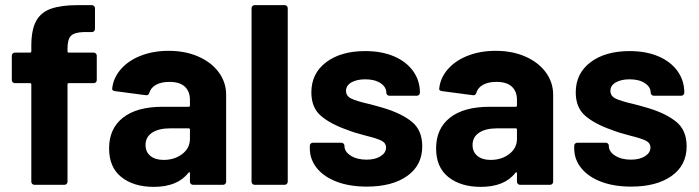

<svg xmlns="http://www.w3.org/2000/svg" viewBox="-20 -720 2724 748"><path d="M345 -515Q350 -515 353.5 -511.5Q357 -508 357 -503V-408Q357 -403 353.5 -399.5Q350 -396 345 -396H248Q243 -396 243 -391V-12Q243 -7 239.5 -3.5Q236 0 231 0H114Q109 0 105.5 -3.5Q102 -7 102 -12V-391Q102 -396 97 -396H38Q33 -396 29.5 -399.5Q26 -403 26 -408V-503Q26 -508 29.5 -511.5Q33 -515 38 -515H97Q102 -515 102 -520V-542Q102 -604 121 -638.5Q140 -673 180 -686.5Q220 -700 282 -700Q291 -700 300 -700H338Q343 -700 346.5 -696.5Q350 -693 350 -688V-607Q350 -602 346.5 -598.5Q343 -595 338 -595H305Q270 -594 256.5 -580.5Q243 -567 243 -531V-520Q243 -515 248 -515Z M637 -522Q702 -522 753 -499.5Q804 -477 832.5 -438Q861 -399 861 -351V-12Q861 -7 857.5 -3.5Q854 0 849 0H732Q727 0 723.5 -3.5Q720 -7 720 -12V-45Q720 -48 719 -48.5Q718 -49 717 -49Q716 -49 714 -47Q672 8 579 8Q501 8 453 -30Q405 -68 405 -142Q405 -219 459 -261.5Q513 -304 613 -304H715Q720 -304 720 -309V-331Q720 -364 700 -382.5Q680 -401 640 -401Q609 -401 588.5 -390Q568 -379 562 -359Q559 -349 551 -349Q550 -349 549 -349L428 -365Q417 -367 417 -373Q417 -373 417 -374Q421 -416 450.5 -450Q480 -484 528.5 -503Q577 -522 637 -522ZM617 -97Q660 -97 690 -120Q720 -143 720 -179V-215Q720 -220 715 -220H643Q598 -220 572.5 -203Q547 -186 547 -155Q547 -128 566 -112.5Q585 -97 617 -97Z M972 0Q967 0 963.5 -3.5Q960 -7 960 -12V-688Q960 -693 963.5 -696.5Q967 -700 972 -700H1089Q1094 -700 1097.5 -696.5Q1101 -693 1101 -688V-12Q1101 -7 1097.5 -3.5Q1094 0 1089 0Z M1409 7Q1342 7 1292 -12Q1242 -31 1214.5 -65Q1187 -99 1187 -142V-152Q1187 -157 1190.5 -160.5Q1194 -164 1199 -164H1310Q1315 -164 1318.5 -160.5Q1322 -157 1322 -152V-151Q1322 -129 1346.5 -113.5Q1371 -98 1408 -98Q1442 -98 1463 -111.5Q1484 -125 1484 -145Q1484 -163 1466 -172Q1448 -181 1407 -191Q1360 -203 1333 -214Q1269 -236 1231 -268Q1193 -300 1193 -360Q1193 -434 1250.5 -477.5Q1308 -521 1403 -521Q1467 -521 1515 -500.5Q1563 -480 1589.5 -443Q1616 -406 1616 -359Q1616 -354 1612.5 -350.5Q1609 -347 1604 -347H1497Q1492 -347 1488.5 -350.5Q1485 -354 1485 -359Q1485 -381 1462.5 -396Q1440 -411 1403 -411Q1370 -411 1349 -399Q1328 -387 1328 -366Q1328 -346 1348.5 -336Q1369 -326 1417 -315Q1428 -312 1442 -308.5Q1456 -305 1472 -300Q1543 -279 1584 -246Q1625 -213 1625 -150Q1625 -76 1566.5 -34.5Q1508 7 1409 7Z M1911 -522Q1976 -522 2027 -499.5Q2078 -477 2106.5 -438Q2135 -399 2135 -351V-12Q2135 -7 2131.5 -3.5Q2128 0 2123 0H2006Q2001 0 1997.5 -3.5Q1994 -7 1994 -12V-45Q1994 -48 1993 -48.5Q1992 -49 1991 -49Q1990 -49 1988 -47Q1946 8 1853 8Q1775 8 1727 -30Q1679 -68 1679 -142Q1679 -219 1733 -261.5Q1787 -304 1887 -304H1989Q1994 -304 1994 -309V-331Q1994 -364 1974 -382.5Q1954 -401 1914 -401Q1883 -401 1862.5 -390Q1842 -379 1836 -359Q1833 -349 1825 -349Q1824 -349 1823 -349L1702 -365Q1691 -367 1691 -373Q1691 -373 1691 -374Q1695 -416 1724.5 -450Q1754 -484 1802.5 -503Q1851 -522 1911 -522ZM1891 -97Q1934 -97 1964 -120Q1994 -143 1994 -179V-215Q1994 -220 1989 -220H1917Q1872 -220 1846.5 -203Q1821 -186 1821 -155Q1821 -128 1840 -112.5Q1859 -97 1891 -97Z M2439 7Q2372 7 2322 -12Q2272 -31 2244.5 -65Q2217 -99 2217 -142V-152Q2217 -157 2220.5 -160.5Q2224 -164 2229 -164H2340Q2345 -164 2348.5 -160.5Q2352 -157 2352 -152V-151Q2352 -129 2376.5 -113.5Q2401 -98 2438 -98Q2472 -98 2493 -111.5Q2514 -125 2514 -145Q2514 -163 2496 -172Q2478 -181 2437 -191Q2390 -203 2363 -214Q2299 -236 2261 -268Q2223 -300 2223 -360Q2223 -434 2280.5 -477.5Q2338 -521 2433 -521Q2497 -521 2545 -500.5Q2593 -480 2619.5 -443Q2646 -406 2646 -359Q2646 -354 2642.5 -350.5Q2639 -347 2634 -347H2527Q2522 -347 2518.5 -350.5Q2515 -354 2515 -359Q2515 -381 2492.5 -396Q2470 -411 2433 -411Q2400 -411 2379 -399Q2358 -387 2358 -366Q2358 -346 2378.5 -336Q2399 -326 2447 -315Q2458 -312 2472 -308.5Q2486 -305 2502 -300Q2573 -279 2614 -246Q2655 -213 2655 -150Q2655 -76 2596.5 -34.5Q2538 7 2439 7Z"/></svg>

Font: LinhAnh
Style: Bold
Weight: 700
Designer: Jeremy Tribby
Foundry: Tribby Type
Version: Version 1.408